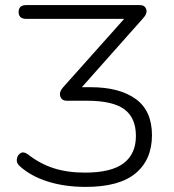

<svg xmlns="http://www.w3.org/2000/svg" viewBox="-20 -725 683 753"><path d="M316 8Q234 8 167.5 -13Q101 -34 58 -73Q44 -85 46 -100.5Q48 -116 60 -124Q72 -132 89 -120Q136 -83 190 -65.5Q244 -48 313 -48Q416 -48 464.5 -84.5Q513 -121 513 -192Q513 -263 467.5 -296.5Q422 -330 320 -330H242Q222 -330 216.5 -347Q211 -364 227 -382L467 -651H83Q53 -651 53 -678Q53 -705 83 -705H529Q548 -705 553.5 -688.5Q559 -672 540 -652L301 -383H336Q448 -383 512 -337Q576 -291 576 -195Q576 -99 512 -45.5Q448 8 316 8Z"/></svg>

Font: Nunito Light
Style: Regular
Weight: 300
Designer: Vernon Adams
Foundry: Vernon Adams
Version: Version 3.601; ttfautohint (v1.8.2.53-6de2)